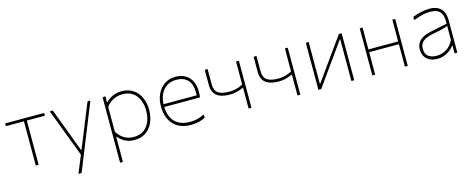

<svg xmlns="http://www.w3.org/2000/svg" viewBox="-34 -1129 4804 1949"><g transform="rotate(-15 2368.0 -155.0)"><path d="M216 0Q216 -56.5 216 -108.5Q216 -160.5 216 -221V-271Q216 -311.5 216 -347Q216 -382.5 216 -417Q216 -451.5 216 -489L228.5 -465H211.5Q167 -465 119.5 -465Q72 -465 26 -465V-494H436V-465Q390 -465 342.5 -465Q295 -465 250.5 -465H233.5L246 -489Q246 -451.5 246 -417Q246 -382.5 246 -347Q246 -311.5 246 -271V-221Q246 -160.5 246 -108.5Q246 -56.5 246 0Z M612 194Q631.5 146.5 651 98.8Q670.5 51 690 4V19Q670.5 -32 650.8 -84.2Q631 -136.5 612 -186L578 -276Q558 -329.5 536.8 -385.2Q515.5 -441 495 -494L527 -496Q554 -424 580 -355Q606 -286 633 -214L700 -35H706L779 -215Q807.5 -285.5 835.5 -354.8Q863.5 -424 892 -494H922Q906 -454 891 -416.8Q876 -379.5 858 -334.8Q840 -290 815 -228L759 -89Q721 6 694.5 72Q668 138 646 192Z M1050 194Q1050 137.5 1050 84.5Q1050 31.5 1050 -29V-271Q1050 -324.5 1050 -381.5Q1050 -438.5 1050 -494L1080 -497V-435H1086Q1100.5 -451.5 1125 -467.5Q1149.5 -483.5 1181.5 -493.8Q1213.5 -504 1251 -504Q1320.5 -504 1370.5 -471Q1420.5 -438 1447.2 -380.2Q1474 -322.5 1474 -249Q1474 -179.5 1449.2 -120.8Q1424.5 -62 1375.2 -26.5Q1326 9 1253 9Q1217.5 9 1187.2 0Q1157 -9 1131.8 -26.5Q1106.5 -44 1086 -69H1080V-29Q1080 31.5 1080 83.5Q1080 135.5 1080 192ZM1253 -23Q1320 -23 1362 -55Q1404 -87 1423.5 -138.5Q1443 -190 1443 -249Q1443 -310.5 1422.2 -361Q1401.5 -411.5 1359 -441.8Q1316.5 -472 1251 -472Q1217.5 -472 1186 -462.2Q1154.5 -452.5 1127.2 -433Q1100 -413.5 1080 -384V-124Q1100 -92 1125.2 -69.5Q1150.5 -47 1182.2 -35Q1214 -23 1253 -23Z M1845 9Q1762 9 1707.2 -24.8Q1652.5 -58.5 1625.2 -117.2Q1598 -176 1598 -251Q1598 -324.5 1625.8 -381.8Q1653.5 -439 1703 -471.5Q1752.5 -504 1818 -504Q1876.5 -504 1919.5 -479.2Q1962.5 -454.5 1985.8 -408.2Q2009 -362 2009 -297Q2009 -280 2008.2 -265.8Q2007.5 -251.5 2005 -237L1978 -264Q1979 -272.5 1979 -280Q1979 -287.5 1979 -295Q1979 -386 1935 -429Q1891 -472 1819 -472Q1758 -472 1715.5 -443.5Q1673 -415 1651 -365Q1629 -315 1629 -251V-249Q1629 -180 1652.5 -129.2Q1676 -78.5 1723.8 -50.8Q1771.5 -23 1845 -23Q1871.5 -23 1897.5 -27Q1923.5 -31 1948.2 -39.2Q1973 -47.5 1996 -61L1999 -27Q1980 -15.5 1955.5 -7.5Q1931 0.5 1902.8 4.8Q1874.5 9 1845 9ZM1614 -237V-266H1983L2005 -263V-237Z M2452.5 0Q2452.5 -53.5 2452.5 -112.5Q2452.5 -171.5 2452.5 -220.5Q2437 -213 2415 -205Q2393 -197 2366.2 -191.5Q2339.5 -186 2308 -186Q2248.5 -186 2207.2 -201.5Q2166 -217 2145 -250Q2124 -283 2124 -336Q2124 -362 2124 -388Q2124 -414 2124 -440.5Q2124 -467 2124 -494L2154 -496Q2154 -455 2154 -415Q2154 -375 2154 -336Q2154 -270 2191.5 -243Q2229 -216 2309 -216Q2332 -216 2357 -220Q2382 -224 2406.5 -232.2Q2431 -240.5 2452.5 -252.5V-271Q2452.5 -311.5 2452.5 -348.2Q2452.5 -385 2452.5 -420.8Q2452.5 -456.5 2452.5 -494H2482.5Q2482.5 -456.5 2482.5 -420.8Q2482.5 -385 2482.5 -348.2Q2482.5 -311.5 2482.5 -271V-221Q2482.5 -160.5 2482.5 -108.5Q2482.5 -56.5 2482.5 0Z M2966 0Q2966 -53.5 2966 -112.5Q2966 -171.5 2966 -220.5Q2950.5 -213 2928.5 -205Q2906.5 -197 2879.8 -191.5Q2853 -186 2821.5 -186Q2762 -186 2720.8 -201.5Q2679.5 -217 2658.5 -250Q2637.5 -283 2637.5 -336Q2637.5 -362 2637.5 -388Q2637.5 -414 2637.5 -440.5Q2637.5 -467 2637.5 -494L2667.5 -496Q2667.5 -455 2667.5 -415Q2667.5 -375 2667.5 -336Q2667.5 -270 2705 -243Q2742.5 -216 2822.5 -216Q2845.5 -216 2870.5 -220Q2895.5 -224 2920 -232.2Q2944.5 -240.5 2966 -252.5V-271Q2966 -311.5 2966 -348.2Q2966 -385 2966 -420.8Q2966 -456.5 2966 -494H2996Q2996 -456.5 2996 -420.8Q2996 -385 2996 -348.2Q2996 -311.5 2996 -271V-221Q2996 -160.5 2996 -108.5Q2996 -56.5 2996 0Z M3186 0Q3186 -56.5 3186 -108.5Q3186 -160.5 3186 -221V-271Q3186 -311.5 3186 -348.2Q3186 -385 3186 -420.8Q3186 -456.5 3186 -494L3216 -495.5Q3216 -458 3216 -422Q3216 -386 3216 -349Q3216 -312 3216 -271V-57H3221L3358 -248.5Q3401.5 -309.5 3445.8 -371.5Q3490 -433.5 3533.5 -494H3562.5Q3562.5 -456.5 3562.5 -420.8Q3562.5 -385 3562.5 -348.2Q3562.5 -311.5 3562.5 -271V-221Q3562.5 -160.5 3562.5 -108.5Q3562.5 -56.5 3562.5 0H3532.5Q3532.5 -56.5 3532.5 -108.5Q3532.5 -160.5 3532.5 -221V-437.5H3527.5L3391.5 -247Q3347.5 -185 3303.2 -123.2Q3259 -61.5 3215 0Z M3752.5 0Q3752.5 -56.5 3752.5 -108.5Q3752.5 -160.5 3752.5 -221V-271Q3752.5 -311.5 3752.5 -348.2Q3752.5 -385 3752.5 -420.8Q3752.5 -456.5 3752.5 -494L3782.5 -496Q3782.5 -458.5 3782.5 -422.2Q3782.5 -386 3782.5 -349Q3782.5 -312 3782.5 -271V-221Q3782.5 -160.5 3782.5 -108.5Q3782.5 -56.5 3782.5 0ZM3769.5 -236V-265H4113V-236ZM4095 0Q4095 -56.5 4095 -108.5Q4095 -160.5 4095 -221V-271Q4095 -311.5 4095 -348.2Q4095 -385 4095 -420.8Q4095 -456.5 4095 -494H4125Q4125 -456.5 4125 -420.8Q4125 -385 4125 -348.2Q4125 -311.5 4125 -271V-221Q4125 -160.5 4125 -108.5Q4125 -56.5 4125 0Z M4437 9Q4389 9 4355.2 -8.2Q4321.5 -25.5 4303.8 -56Q4286 -86.5 4286 -127Q4286 -166 4300.8 -192.2Q4315.5 -218.5 4339.2 -235Q4363 -251.5 4390.5 -261Q4418 -270.5 4444 -276L4617 -312Q4619.5 -381 4601.8 -415.2Q4584 -449.5 4553.2 -460.8Q4522.5 -472 4486 -472Q4469 -472 4449.8 -470Q4430.5 -468 4409.2 -463.5Q4388 -459 4363.2 -451.2Q4338.5 -443.5 4310 -432L4307 -465Q4325 -473 4346.8 -480Q4368.5 -487 4392.2 -492.5Q4416 -498 4440 -501Q4464 -504 4486 -504Q4534.5 -504 4570.5 -487Q4606.5 -470 4626.2 -433.5Q4646 -397 4646 -339Q4646 -316.5 4646 -281Q4646 -245.5 4646 -211V-137Q4646 -107 4646 -73.5Q4646 -40 4646 0H4617V-80H4611Q4594 -56 4567.2 -35.8Q4540.5 -15.5 4507 -3.2Q4473.5 9 4437 9ZM4437 -23Q4469.5 -23 4503.2 -34.8Q4537 -46.5 4566.5 -72.5Q4596 -98.5 4616 -141L4617 -289Q4607.5 -284.5 4591.5 -279Q4575.5 -273.5 4544 -266Q4512.5 -258.5 4456 -248Q4418.5 -241 4387 -227.8Q4355.5 -214.5 4336.2 -190.5Q4317 -166.5 4317 -128Q4317 -71 4350.8 -47Q4384.5 -23 4437 -23Z"/></g></svg>

Font: Commissioner Thin
Style: Regular
Weight: 100
Designer: Kostas Bartsokas
Foundry: Kostas Bartsokas
Version: Version 1.001;gftools[0.9.23]